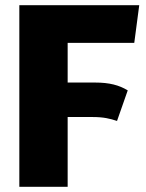

<svg xmlns="http://www.w3.org/2000/svg" viewBox="-20 -715 557 735"><path d="M494 -551 513 -695H54V0H239V-267H335C376 -267 401 -261 428 -252L469 -369C436 -389 399 -399 344 -399H239V-551Z"/></svg>

Font: Fira Sans ExtraBold
Style: Regular
Weight: 800
Designer: bBox Type GmbH & Carrois Corporate GbR & Edenspiekermann AG
Foundry: bBox Type GmbH & Carrois Corporate GbR & Edenspiekermann AG
Version: Version 4.300;PS 004.300;hotconv 1.0.88;makeotf.lib2.5.64775